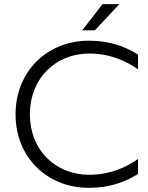

<svg xmlns="http://www.w3.org/2000/svg" viewBox="-20 -894 715 925"><path d="M474 -874 376 -748H437L555 -874ZM408 11C508 11 583 -17 645 -56V-128C588 -88 510 -52 410 -52C247 -52 124 -171 124 -343C124 -516 247 -636 410 -636C510 -636 588 -600 645 -560V-631C583 -670 508 -698 408 -698C208 -698 55 -551 55 -343C55 -135 208 11 408 11Z"/></svg>

Font: Roundo
Style: Regular
Weight: 400
Designer: Shiva Nallaperumal
Foundry: Indian Type Foundry
Version: Version 2.000